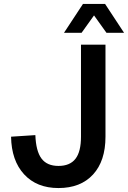

<svg xmlns="http://www.w3.org/2000/svg" viewBox="-20 -936 648 972"><path d="M276 16Q166 16 102 -53.5Q38 -123 36 -244L159 -252Q162 -171 190 -133.5Q218 -96 276 -96Q334 -96 362 -132Q390 -168 390 -244V-710H514V-244Q514 -121 451 -52.5Q388 16 276 16ZM304 -770 400 -916H512L608 -770H519L456 -858L393 -770Z"/></svg>

Font: Geist Mono SemiBold
Style: Regular
Weight: 600
Monospace: yes
Designer: Basement.studio, Andrés Briganti, Mateo Zaragoza
Foundry: Basement.studio, Vercel, Andrés Briganti, Guido Ferreyra, Mateo Zaragoza
Version: Version 1.500; ttfautohint (v1.8.4.7-5d5b)